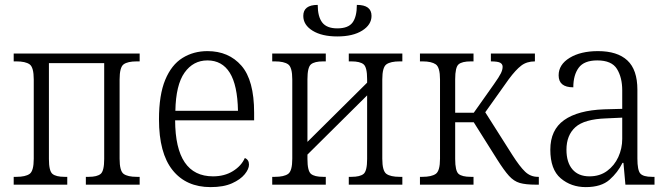

<svg xmlns="http://www.w3.org/2000/svg" viewBox="-20 -755 2735 785"><path d="M36 0V-32H47Q84 -32 101 -44Q118 -56 118 -106V-430Q118 -480 101 -492Q84 -504 47 -504H36V-536H551V-504H539Q502 -504 485.5 -492Q469 -480 469 -430V-106Q469 -56 485.5 -44Q502 -32 539 -32H551V0H331V-32H343Q377 -32 391.5 -44Q406 -56 406 -105V-497H180V-105Q180 -56 194.5 -44Q209 -32 244 -32H255V0Z M841 10Q741 10 685.5 -59.5Q630 -129 630 -267Q630 -367 655.5 -428.5Q681 -490 726 -518Q771 -546 828 -546Q915 -546 967 -486.5Q1019 -427 1019 -294V-263H696Q697 -34 851 -34Q898 -34 932.5 -55.5Q967 -77 981 -109Q998 -102 998 -82Q998 -64 980.5 -42.5Q963 -21 928.5 -5.5Q894 10 841 10ZM953 -302Q951 -407 919.5 -457.5Q888 -508 828 -508Q770 -508 734.5 -458Q699 -408 697 -302Z M1093 0V-32H1104Q1141 -32 1158 -44Q1175 -56 1175 -106V-430Q1175 -480 1158 -492Q1141 -504 1104 -504H1093V-536H1312V-504H1301Q1266 -504 1251.5 -492Q1237 -480 1237 -431V-175L1481 -417V-431Q1481 -480 1466.5 -492Q1452 -504 1417 -504H1406V-536H1625V-504H1614Q1577 -504 1560 -492Q1543 -480 1543 -430V-106Q1543 -56 1560 -44Q1577 -32 1614 -32H1625V0H1406V-32H1417Q1452 -32 1466.5 -44Q1481 -56 1481 -105V-365L1237 -123V-105Q1237 -56 1251.5 -44Q1266 -32 1301 -32H1312V0ZM1359 -606Q1296 -606 1258 -629.5Q1220 -653 1220 -690Q1220 -735 1279 -735Q1279 -687 1297.5 -663Q1316 -639 1359 -639Q1404 -639 1421.5 -663Q1439 -687 1439 -735Q1499 -735 1499 -690Q1499 -654 1461 -630Q1423 -606 1359 -606Z M1697 0V-32H1707Q1744 -32 1761.5 -44Q1779 -56 1779 -106V-430Q1779 -480 1761.5 -492Q1744 -504 1708 -504H1697V-536H1916V-504H1905Q1869 -504 1855 -492Q1841 -480 1841 -431V-294H1917L1999 -410Q2021 -441 2028 -455.5Q2035 -470 2035 -482Q2035 -493 2025 -498.5Q2015 -504 1987 -504V-536H2167V-504Q2134 -504 2111.5 -487Q2089 -470 2060 -431L1964 -296L2075 -121Q2105 -74 2127 -53Q2149 -32 2179 -32H2183V0H2171Q2129 0 2105 -7Q2081 -14 2061 -36Q2041 -58 2012 -104L1917 -255H1841V-105Q1841 -56 1855 -44Q1869 -32 1905 -32H1916V0Z M2375 10Q2315 10 2272.5 -26Q2230 -62 2230 -143Q2230 -224 2286.5 -264Q2343 -304 2450 -308L2524 -310V-386Q2524 -438 2502.5 -473Q2481 -508 2422 -508Q2368 -508 2346 -478Q2324 -448 2324 -398Q2264 -398 2264 -447Q2264 -491 2309 -518.5Q2354 -546 2425 -546Q2504 -546 2545 -508Q2586 -470 2586 -388V-107Q2586 -59 2598 -45.5Q2610 -32 2646 -32H2656V0H2537L2529 -89H2525Q2506 -50 2472 -20Q2438 10 2375 10ZM2390 -34Q2432 -34 2462 -56Q2492 -78 2508 -113Q2524 -148 2524 -187V-274L2459 -271Q2369 -268 2332.5 -235Q2296 -202 2296 -143Q2296 -91 2320.5 -62.5Q2345 -34 2390 -34Z"/></svg>

Font: Noto Serif SemiCondensed Light
Style: Regular
Weight: 300
Width: 4
Designer: Monotype Design Team
Foundry: Monotype Imaging Inc.
Version: Version 2.013